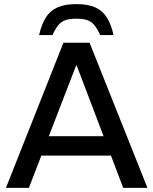

<svg xmlns="http://www.w3.org/2000/svg" viewBox="-20 -906 740 926"><path d="M8.7 0 286 -700H412L691.1 0H574.2L349.9 -590.1H347.1L119.4 0ZM161.8 -155.4V-249.2H533.7V-155.4ZM168.6 -737Q180.2 -787.9 200.7 -821.1Q221.2 -854.2 256.9 -870.2Q292.5 -886.2 348.1 -886.2Q404.7 -886.2 439.9 -870.2Q475.1 -854.2 495.7 -821.1Q516.3 -787.9 527.7 -737H463.3Q448.7 -768.4 434.4 -785.4Q420.1 -802.3 400.2 -809.1Q380.4 -815.9 348.1 -815.9Q316.6 -815.9 296.4 -809.1Q276.1 -802.3 261.8 -785.4Q247.5 -768.4 233 -737Z"/></svg>

Font: REM Medium
Style: Regular
Weight: 500
Designer: Octavio Pardo
Foundry: Ashler Design
Version: Version 1.005;gftools[0.9.28]